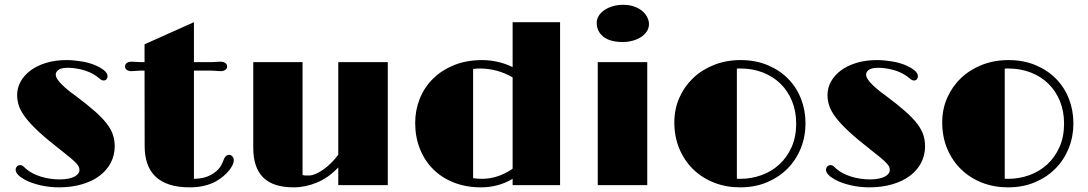

<svg xmlns="http://www.w3.org/2000/svg" viewBox="-20 -785 4611 814"><path d="M46.4 -65.4Q46.4 -72.8 51.5 -78.9Q56.6 -85 66.4 -85Q73.2 -85 78.6 -80.1Q84 -75.2 90.8 -68.8Q102.5 -58.6 118.7 -50.3Q134.8 -42 153.6 -36.1Q172.4 -30.3 192.6 -27.3Q212.9 -24.4 232.9 -24.4Q254.9 -24.4 270.8 -27.8Q286.6 -31.2 296.9 -36.9Q307.1 -42.5 312 -49.6Q316.9 -56.6 316.9 -63.5Q316.9 -70.8 314.2 -77.4Q311.5 -84 302.7 -93.5Q293.9 -103 277.8 -116.5Q261.7 -129.9 234.9 -150.9Q179.7 -193.8 144.5 -226.3Q109.4 -258.8 88.9 -285.6Q68.4 -312.5 60.5 -335.4Q52.7 -358.4 52.7 -382.3Q52.7 -412.6 67.6 -439.5Q82.5 -466.3 109.9 -486.6Q137.2 -506.8 176 -518.6Q214.8 -530.3 262.7 -530.3Q277.3 -530.3 293.2 -528.8Q309.1 -527.3 324.5 -524.9Q339.8 -522.5 353.5 -518.8Q367.2 -515.1 378.4 -510.7Q404.8 -500 420.4 -487.5Q436 -475.1 436 -461.4Q436 -455.1 431.9 -449.5Q427.7 -443.8 419.4 -443.8Q411.6 -443.8 405 -449.5Q398.4 -455.1 387.2 -463.4Q359.4 -481.9 327.1 -489.7Q294.9 -497.6 268.1 -497.6Q239.3 -497.6 227.8 -488.8Q216.3 -480 216.3 -468.8Q216.3 -462.9 219.7 -455.3Q223.1 -447.8 232.2 -437.3Q241.2 -426.8 257.1 -412.6Q272.9 -398.4 298.3 -380.4Q348.6 -342.8 381.3 -314Q414.1 -285.2 432.9 -260.5Q451.7 -235.8 459 -212.9Q466.3 -189.9 466.3 -165Q466.3 -127 449.7 -95Q433.1 -63 402.3 -39.8Q371.6 -16.6 327.6 -3.7Q283.7 9.3 229 9.3Q210.4 9.3 190.4 7.1Q170.4 4.9 151.4 0.5Q132.3 -3.9 115 -10Q97.7 -16.1 84 -23.9Q46.4 -44.9 46.4 -65.4Z M592.8 -485.8Q582 -485.8 574.5 -485.6Q566.9 -485.4 561.5 -484.9Q554.2 -484.4 548.8 -483.9Q543.5 -483.4 536.6 -483.4Q525.4 -483.4 517.8 -488.5Q510.3 -493.7 510.3 -502.9Q510.3 -513.2 517.8 -518.3Q525.4 -523.4 538.6 -523.4Q542.5 -523.4 546.9 -523.2Q551.3 -522.9 559.1 -522.5Q564.5 -522 570.8 -521.7Q577.1 -521.5 585.4 -521.5H592.8V-597.2L802.2 -690.9V-521.5H867.7Q875 -521.5 881.6 -521.7Q888.2 -522 894 -522.5Q901.4 -522.9 905.8 -523.2Q910.2 -523.4 914.1 -523.4Q926.8 -523.4 934.8 -518.3Q942.9 -513.2 942.9 -502.9Q942.9 -493.7 934.8 -488.5Q926.8 -483.4 916.5 -483.4Q909.7 -483.4 904.1 -483.9Q898.4 -484.4 891.6 -484.9Q885.3 -485.4 877 -485.6Q868.7 -485.8 856 -485.8H802.2V-26.9Q832 -27.3 854.5 -34.9Q877 -42.5 897.5 -59.6Q906.2 -66.4 913.3 -76.9Q920.4 -87.4 924.3 -98.1Q930.7 -116.2 936.8 -122.3Q942.9 -128.4 951.2 -128.4Q959.5 -128.4 965.3 -121.8Q971.2 -115.2 971.2 -105Q971.2 -97.2 966.3 -86.2Q961.4 -75.2 951.7 -63Q941.9 -50.8 927.7 -38.6Q913.6 -26.4 894.5 -15.6Q872.6 -3.9 845.5 2.7Q818.4 9.3 784.7 9.3Q733.9 9.3 697.8 -2.7Q661.6 -14.6 638.4 -37.4Q615.2 -60.1 604.2 -92.3Q593.3 -124.5 593.3 -165.5Z M1053.7 -521.5H1262.7V-43.5Q1267.6 -41 1274.9 -41Q1282.2 -41 1291 -41Q1302.7 -41 1318.1 -47.6Q1333.5 -54.2 1350.3 -65.9Q1367.2 -77.6 1383.5 -93.8Q1399.9 -109.9 1414.1 -128.9V-521.5H1624V0H1414.1V-75.2Q1372.6 -31.2 1323.5 -11Q1274.4 9.3 1225.1 9.3Q1137.7 9.3 1095.7 -32.7Q1053.7 -74.7 1053.7 -158.2Z M1740.2 -264.2Q1740.2 -317.9 1759.5 -366.2Q1778.8 -414.6 1815.4 -450.9Q1852.1 -487.3 1904.8 -508.8Q1957.5 -530.3 2024.4 -530.3Q2056.6 -530.3 2089.6 -522.9Q2122.6 -515.6 2153.3 -500.5V-690.9H2354.5V0H2153.3V-26.9Q2121.1 -7.8 2087.6 0.7Q2054.2 9.3 2019 9.3Q1956.1 9.3 1904.5 -11Q1853 -31.2 1816.7 -67.4Q1780.3 -103.5 1760.3 -153.8Q1740.2 -204.1 1740.2 -264.2ZM1985.8 -29.8Q1994.6 -28.3 2004.6 -27.6Q2014.6 -26.9 2023.9 -26.9Q2056.6 -26.9 2089.6 -37.6Q2122.6 -48.3 2153.3 -69.8V-457Q2119.1 -476.6 2084.5 -485.6Q2049.8 -494.6 2014.6 -494.6Q2007.3 -494.6 2000 -494.1Q1992.7 -493.7 1985.8 -492.7Z M2619.1 -606.9Q2566.4 -606.9 2538.1 -629.4Q2509.8 -651.9 2509.8 -688.5Q2509.8 -703.6 2518.1 -717.3Q2526.4 -731 2541.3 -741.5Q2556.2 -752 2576.7 -758.3Q2597.2 -764.6 2622.1 -764.6Q2648.4 -764.6 2668.7 -757.3Q2689 -750 2702.9 -738.3Q2716.8 -726.6 2724.1 -711.9Q2731.4 -697.3 2731.4 -682.6Q2731.4 -667 2722.9 -653.1Q2714.4 -639.2 2699.2 -628.9Q2684.1 -618.7 2663.6 -612.8Q2643.1 -606.9 2619.1 -606.9ZM2514.2 -521.5H2724.1V0H2514.2Z M2838.9 -266.1Q2838.9 -322.3 2860.1 -370.4Q2881.3 -418.5 2918.7 -454.1Q2956.1 -489.7 3007.6 -510Q3059.1 -530.3 3119.6 -530.3Q3183.1 -530.3 3234.1 -509Q3285.2 -487.8 3321 -451.4Q3356.9 -415 3376 -366.2Q3395 -317.4 3395 -262.2Q3395 -206.1 3375.2 -156.7Q3355.5 -107.4 3319.1 -70.6Q3282.7 -33.7 3231.7 -12.2Q3180.7 9.3 3117.7 9.3Q3058.6 9.3 3007.8 -10.5Q2957 -30.3 2919.4 -66.7Q2881.8 -103 2860.4 -153.8Q2838.9 -204.6 2838.9 -266.1ZM3104 -27.3Q3107.9 -26.9 3111.6 -26.9Q3115.2 -26.9 3118.7 -26.9Q3165.5 -26.9 3208.5 -42.5Q3251.5 -58.1 3284.2 -88.1Q3316.9 -118.2 3336.2 -161.6Q3355.5 -205.1 3355.5 -260.7Q3355.5 -313.5 3337.9 -356.4Q3320.3 -399.4 3288.8 -430.2Q3257.3 -460.9 3213.9 -477.8Q3170.4 -494.6 3118.2 -494.6Q3114.3 -494.6 3110.8 -494.6Q3107.4 -494.6 3104 -494.1Z M3481.9 -65.4Q3481.9 -72.8 3487.1 -78.9Q3492.2 -85 3502 -85Q3508.8 -85 3514.2 -80.1Q3519.5 -75.2 3526.4 -68.8Q3538.1 -58.6 3554.2 -50.3Q3570.3 -42 3589.1 -36.1Q3607.9 -30.3 3628.2 -27.3Q3648.4 -24.4 3668.5 -24.4Q3690.4 -24.4 3706.3 -27.8Q3722.2 -31.2 3732.4 -36.9Q3742.7 -42.5 3747.6 -49.6Q3752.4 -56.6 3752.4 -63.5Q3752.4 -70.8 3749.8 -77.4Q3747.1 -84 3738.3 -93.5Q3729.5 -103 3713.4 -116.5Q3697.3 -129.9 3670.4 -150.9Q3615.2 -193.8 3580.1 -226.3Q3544.9 -258.8 3524.4 -285.6Q3503.9 -312.5 3496.1 -335.4Q3488.3 -358.4 3488.3 -382.3Q3488.3 -412.6 3503.2 -439.5Q3518.1 -466.3 3545.4 -486.6Q3572.8 -506.8 3611.6 -518.6Q3650.4 -530.3 3698.2 -530.3Q3712.9 -530.3 3728.8 -528.8Q3744.6 -527.3 3760 -524.9Q3775.4 -522.5 3789.1 -518.8Q3802.7 -515.1 3814 -510.7Q3840.3 -500 3856 -487.5Q3871.6 -475.1 3871.6 -461.4Q3871.6 -455.1 3867.4 -449.5Q3863.3 -443.8 3855 -443.8Q3847.2 -443.8 3840.6 -449.5Q3834 -455.1 3822.8 -463.4Q3794.9 -481.9 3762.7 -489.7Q3730.5 -497.6 3703.6 -497.6Q3674.8 -497.6 3663.3 -488.8Q3651.9 -480 3651.9 -468.8Q3651.9 -462.9 3655.3 -455.3Q3658.7 -447.8 3667.7 -437.3Q3676.8 -426.8 3692.6 -412.6Q3708.5 -398.4 3733.9 -380.4Q3784.2 -342.8 3816.9 -314Q3849.6 -285.2 3868.4 -260.5Q3887.2 -235.8 3894.5 -212.9Q3901.9 -189.9 3901.9 -165Q3901.9 -127 3885.3 -95Q3868.7 -63 3837.9 -39.8Q3807.1 -16.6 3763.2 -3.7Q3719.2 9.3 3664.6 9.3Q3646 9.3 3626 7.1Q3606 4.9 3586.9 0.5Q3567.9 -3.9 3550.5 -10Q3533.2 -16.1 3519.5 -23.9Q3481.9 -44.9 3481.9 -65.4Z M3974.6 -266.1Q3974.6 -322.3 3995.8 -370.4Q4017.1 -418.5 4054.4 -454.1Q4091.8 -489.7 4143.3 -510Q4194.8 -530.3 4255.4 -530.3Q4318.8 -530.3 4369.9 -509Q4420.9 -487.8 4456.8 -451.4Q4492.7 -415 4511.7 -366.2Q4530.8 -317.4 4530.8 -262.2Q4530.8 -206.1 4511 -156.7Q4491.2 -107.4 4454.8 -70.6Q4418.5 -33.7 4367.4 -12.2Q4316.4 9.3 4253.4 9.3Q4194.3 9.3 4143.6 -10.5Q4092.8 -30.3 4055.2 -66.7Q4017.6 -103 3996.1 -153.8Q3974.6 -204.6 3974.6 -266.1ZM4239.7 -27.3Q4243.7 -26.9 4247.3 -26.9Q4251 -26.9 4254.4 -26.9Q4301.3 -26.9 4344.2 -42.5Q4387.2 -58.1 4419.9 -88.1Q4452.6 -118.2 4471.9 -161.6Q4491.2 -205.1 4491.2 -260.7Q4491.2 -313.5 4473.6 -356.4Q4456.1 -399.4 4424.6 -430.2Q4393.1 -460.9 4349.6 -477.8Q4306.2 -494.6 4253.9 -494.6Q4250 -494.6 4246.6 -494.6Q4243.2 -494.6 4239.7 -494.1Z"/></svg>

Font: Limelight
Style: Regular
Weight: 400
Designer: Nicole Fally with help from Eben Sorkin
Foundry: Nicole Fally with help from Eben Sorkin
Version: Version 1.002